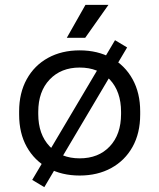

<svg xmlns="http://www.w3.org/2000/svg" viewBox="-20 -711 658 793"><path d="M309 14Q235 14 178.5 -17Q122 -48 90.5 -104.5Q59 -161 59 -238V-251Q59 -327 90.5 -384Q122 -441 178.5 -472Q235 -503 309 -503Q383 -503 439.5 -472Q496 -441 527.5 -384Q559 -327 559 -251V-238Q559 -161 527.5 -104.5Q496 -48 439.5 -17Q383 14 309 14ZM309 -57Q387 -57 433.5 -106.5Q480 -156 480 -240V-249Q480 -333 433.5 -382.5Q387 -432 309 -432Q232 -432 185 -382.5Q138 -333 138 -249V-240Q138 -156 185 -106.5Q232 -57 309 -57ZM163 62 113 32 455 -545 505 -515ZM256 -555 333 -691H428L332 -555Z"/></svg>

Font: Space Grotesk Light
Style: Regular
Weight: 400
Version: Version 2.000